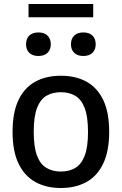

<svg xmlns="http://www.w3.org/2000/svg" viewBox="-20 -932 610 962"><path d="M285 10Q211.5 10 157.2 -20Q103 -50 73 -112Q43 -174 43 -271Q43 -368.5 72.5 -430.5Q102 -492.5 156.2 -522.5Q210.5 -552.5 285 -552.5Q359.5 -552.5 413.8 -522.5Q468 -492.5 497.5 -430.5Q527 -368.5 527 -271.5Q527 -175 497.2 -112.5Q467.5 -50 413 -20Q358.5 10 285 10ZM285 -72.5Q327 -72.5 357.5 -90.8Q388 -109 404.5 -152.2Q421 -195.5 421 -270.5Q421 -346.5 404.5 -390Q388 -433.5 357.5 -451.8Q327 -470 285 -470Q243 -470 212.5 -452Q182 -434 165.5 -390.8Q149 -347.5 149 -272.5Q149 -196.5 165.2 -153Q181.5 -109.5 212.2 -91Q243 -72.5 285 -72.5ZM397.5 -651.5Q368.5 -651.5 352 -667.2Q335.5 -683 335.5 -710Q335.5 -738 352 -753.8Q368.5 -769.5 397.5 -769.5Q427 -769.5 443.2 -753.8Q459.5 -738 459.5 -710Q459.5 -683 443.2 -667.2Q427 -651.5 397.5 -651.5ZM172.5 -651.5Q143 -651.5 126.8 -667.2Q110.5 -683 110.5 -710Q110.5 -738 126.8 -753.8Q143 -769.5 172.5 -769.5Q201.5 -769.5 218 -753.8Q234.5 -738 234.5 -710Q234.5 -683 218 -667.2Q201.5 -651.5 172.5 -651.5ZM123 -845.5V-912H447V-845.5Z"/></svg>

Font: Encode Sans Condensed Thin Medium
Style: Regular
Weight: 500
Version: Version 3.002